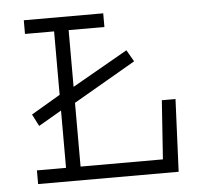

<svg xmlns="http://www.w3.org/2000/svg" viewBox="-45 -596 675 642"><g transform="rotate(-5 293.0 -275.0)"><path d="M204.1 -313.5 390.6 -419.9 413.1 -380.9 204.1 -259.8V-45.9H480.5L494.1 -243.2H540L529.3 0H57.6V-45.9H155.3V-238.3L78.1 -193.4L57.6 -233.4L155.3 -291V-503.9H57.6V-549.8H324.2V-503.9H204.1Z"/></g></svg>

Font: Thabit
Style: Regular
Weight: 500
Designer: Regenerated by Nadim Shaikli
Foundry: MAK Alagha
Version: 0.01